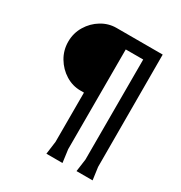

<svg xmlns="http://www.w3.org/2000/svg" viewBox="-171 -850 915 972"><g transform="rotate(30 286.0 -364.5)"><path d="M240 0 250 -75V-363H229Q183 -363 142.5 -388Q102 -413 77 -455Q52 -497 52 -547Q52 -597 77 -638.5Q102 -680 142.5 -704.5Q183 -729 229 -729H499L500 -73L510 0H416L426 -73V-658H324V-75L334 0Z"/></g></svg>

Font: AR One Sans
Style: Regular
Weight: 400
Designer: Niteesh Yadav
Foundry: Niteesh Yadav
Version: Version 1.001;gftools[0.9.33]